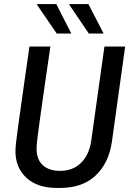

<svg xmlns="http://www.w3.org/2000/svg" viewBox="-20 -915 640 945"><path d="M259 10Q164 10 110 -40Q56 -90 56 -171Q56 -184 59.5 -217Q63 -250 70 -299Q77 -348 85.5 -409Q94 -470 104 -540.5Q114 -611 125 -686H228Q209 -558 197 -473Q185 -388 177.5 -335Q170 -282 166.5 -253.5Q163 -225 161.5 -210Q160 -195 160 -185Q160 -129 191 -101.5Q222 -74 275 -74Q339 -74 379 -113.5Q419 -153 429 -222L494 -686H596L531 -219Q516 -113 451 -51.5Q386 10 276 10ZM417 -750 321 -892 323 -895H415L490 -750ZM259 -750 162 -892 163 -895H257L331 -750Z"/></svg>

Font: Chivo Mono
Style: Italic
Weight: 400
Italic angle: -8.05°
Monospace: yes
Version: Version 1.008